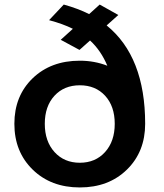

<svg xmlns="http://www.w3.org/2000/svg" viewBox="-20 -804 714 835"><path d="M42.5 -265.6Q42.5 -386.7 121.8 -463.4Q201.2 -540 327.1 -540Q390.6 -540 446.8 -518.1Q418.9 -584.5 371.6 -627.9L325.7 -586.9L244.1 -630.9L296.9 -678.7Q253.9 -700.2 193.4 -716.3L257.3 -784.2Q320.3 -766.6 367.7 -742.7L413.6 -784.2L494.6 -738.8L443.8 -693.4Q611.3 -557.6 611.3 -265.6Q611.3 -144 532 -66.4Q452.6 11.2 327.1 11.2Q201.7 11.2 122.1 -66.4Q42.5 -144 42.5 -265.6ZM217 -142.8Q259.3 -96.2 327.1 -96.2Q395 -96.2 437 -142.8Q479 -189.5 479 -265.6Q479 -341.8 437.3 -387.5Q395.5 -433.1 327.1 -433.1Q258.8 -433.1 216.8 -387.5Q174.8 -341.8 174.8 -265.6Q174.8 -189.5 217 -142.8Z"/></svg>

Font: Epilogue SemiBold
Style: Regular
Weight: 600
Designer: Tyler Finck
Foundry: Etcetera Type Co
Version: Version 2.112